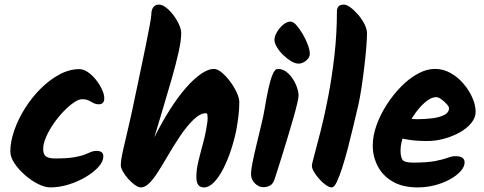

<svg xmlns="http://www.w3.org/2000/svg" viewBox="-20 -828 2106 836"><path d="M325 -527Q343 -527 362.5 -514Q382 -501 398 -480.5Q414 -460 424 -438.5Q434 -417 434 -400Q434 -374 410 -374Q397 -374 387 -379.5Q377 -385 366 -390.5Q355 -396 337 -396Q322 -396 300.5 -381Q279 -366 256 -342Q233 -318 213 -289Q193 -260 180.5 -231Q168 -202 168 -179Q168 -157 179.5 -147.5Q191 -138 220 -138Q271 -138 301 -143Q331 -148 347.5 -154.5Q364 -161 375.5 -166Q387 -171 402 -171Q414 -171 422 -165.5Q430 -160 430 -147Q430 -125 409 -101.5Q388 -78 353.5 -57.5Q319 -37 278.5 -24.5Q238 -12 199 -12Q175 -12 145.5 -27Q116 -42 88.5 -66Q61 -90 43 -117Q25 -144 25 -169Q25 -211 42 -260Q59 -309 88.5 -356Q118 -403 156.5 -441.5Q195 -480 238.5 -503.5Q282 -527 325 -527Z M672 -808Q686 -808 702.5 -795.5Q719 -783 734 -763.5Q749 -744 759 -722.5Q769 -701 769 -683Q769 -652 757.5 -600.5Q746 -549 728 -486Q710 -423 690 -357Q670 -291 652 -230Q685 -296 720 -351Q755 -406 789.5 -445.5Q824 -485 855.5 -506.5Q887 -528 911 -528Q927 -528 946 -512Q965 -496 982.5 -472.5Q1000 -449 1011 -424.5Q1022 -400 1022 -382Q1022 -357 1018.5 -325.5Q1015 -294 1009 -262Q1000 -218 985.5 -174Q971 -130 952 -93Q933 -56 911.5 -34Q890 -12 868 -12Q852 -12 843.5 -22.5Q835 -33 835 -59Q835 -89 843.5 -124.5Q852 -160 862 -196Q872 -232 877 -261Q879 -274 881.5 -287Q884 -300 884 -313Q884 -323 883 -329Q882 -335 876 -335Q851 -335 821 -305.5Q791 -276 761.5 -231.5Q732 -187 706 -142Q685 -106 666 -76.5Q647 -47 629 -29.5Q611 -12 593 -12Q582 -12 567 -23Q552 -34 538 -49.5Q524 -65 515 -81.5Q506 -98 506 -108Q506 -130 515.5 -172.5Q525 -215 539.5 -276Q554 -337 570 -416Q581 -468 593 -525Q605 -582 615.5 -633.5Q626 -685 632.5 -721Q639 -757 639 -766Q639 -785 647.5 -796.5Q656 -808 672 -808Z M1190 -528Q1215 -528 1235.5 -508Q1256 -488 1268 -460.5Q1280 -433 1280 -411Q1280 -403 1273.5 -375Q1267 -347 1255.5 -307.5Q1244 -268 1230.5 -223Q1217 -178 1203 -133.5Q1189 -89 1177 -52Q1170 -28 1156.5 -20.5Q1143 -13 1128 -13Q1106 -13 1089.5 -30Q1073 -47 1073 -69Q1073 -88 1079 -118Q1085 -148 1095 -190Q1105 -232 1118 -286Q1127 -322 1134 -364Q1141 -406 1149 -443Q1157 -480 1167 -504Q1177 -528 1190 -528ZM1329 -594Q1329 -577 1313 -564Q1297 -551 1280 -551Q1265 -551 1247 -562Q1229 -573 1212.5 -589Q1196 -605 1185.5 -623Q1175 -641 1175 -654Q1175 -670 1186 -688.5Q1197 -707 1213 -720.5Q1229 -734 1245 -734Q1257 -734 1271 -718Q1285 -702 1298.5 -679Q1312 -656 1320.5 -632.5Q1329 -609 1329 -594Z M1541 -374Q1531 -332 1519.5 -283Q1508 -234 1495.5 -186Q1483 -138 1470.5 -99Q1458 -60 1446.5 -36Q1435 -12 1425 -12Q1414 -12 1399.5 -22Q1385 -32 1371 -47.5Q1357 -63 1347.5 -79Q1338 -95 1338 -106Q1338 -114 1349 -154Q1360 -194 1376.5 -259Q1393 -324 1409 -407Q1425 -490 1436 -585Q1447 -680 1447 -779Q1447 -792 1454 -800Q1461 -808 1478 -808Q1489 -808 1505.5 -796Q1522 -784 1538.5 -765Q1555 -746 1566.5 -724Q1578 -702 1578 -682Q1578 -662 1575 -623.5Q1572 -585 1566.5 -539Q1561 -493 1554.5 -449.5Q1548 -406 1541 -374Z M1874 -528Q1910 -528 1942 -510Q1974 -492 1998.5 -463Q2023 -434 2037 -402Q2051 -370 2051 -341Q2051 -316 2032.5 -293Q2014 -270 1983.5 -252.5Q1953 -235 1915.5 -224.5Q1878 -214 1840 -214Q1794 -214 1759 -219.5Q1724 -225 1703 -232L1714 -318Q1728 -315 1752.5 -312Q1777 -309 1798 -309Q1831 -309 1862.5 -313Q1894 -317 1914.5 -327.5Q1935 -338 1935 -357Q1935 -364 1925 -375Q1915 -386 1902 -395.5Q1889 -405 1880 -405Q1856 -405 1829 -381Q1802 -357 1778 -320Q1754 -283 1739 -243.5Q1724 -204 1724 -173Q1724 -146 1732 -133Q1740 -120 1778 -120Q1841 -120 1876 -127Q1911 -134 1929.5 -141Q1948 -148 1962 -148Q1985 -148 1994 -140.5Q2003 -133 2003 -121Q2003 -102 1985.5 -82.5Q1968 -63 1939 -47Q1910 -31 1873.5 -21.5Q1837 -12 1799 -12Q1733 -12 1689.5 -37.5Q1646 -63 1624.5 -105Q1603 -147 1603 -194Q1603 -237 1619.5 -283Q1636 -329 1664 -372.5Q1692 -416 1727 -451.5Q1762 -487 1800 -507.5Q1838 -528 1874 -528Z"/></svg>

Font: Kalam Variable Light
Style: Regular
Weight: 300
Designer: Lipi Raval, Jonny Pinhorn
Foundry: Indian Type Foundry
Version: Version 3.000